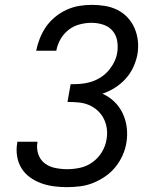

<svg xmlns="http://www.w3.org/2000/svg" viewBox="-20 -763 640 791"><path d="M256 8Q228 8 201.5 4.5Q175 1 150 -8Q125 -17 103.5 -32.5Q82 -48 68.5 -70Q55 -92 50.5 -119Q46 -146 51 -174V-179H134V-176Q130 -150 138 -127Q146 -104 164.5 -90Q183 -76 207.5 -71Q232 -66 257 -66Q284 -66 311 -72Q338 -78 361.5 -95Q385 -112 400 -137Q415 -162 419 -189Q423 -211 420 -233.5Q417 -256 407 -275Q397 -294 381.5 -308Q366 -322 346 -330.5Q326 -339 303 -341Q280 -343 258 -343L271 -416Q291 -416 311.5 -417.5Q332 -419 352.5 -425Q373 -431 392 -442.5Q411 -454 425.5 -470.5Q440 -487 450 -506.5Q460 -526 463 -547Q467 -572 462.5 -596Q458 -620 443 -637Q428 -654 405 -661.5Q382 -669 357 -669Q333 -669 308 -662.5Q283 -656 262.5 -640Q242 -624 229 -601Q216 -578 212 -554H129Q134 -579 144 -604.5Q154 -630 169.5 -652.5Q185 -675 207 -693Q229 -711 254 -722.5Q279 -734 305.5 -738.5Q332 -743 358 -743Q386 -743 413 -738.5Q440 -734 464 -722Q488 -710 506 -690.5Q524 -671 534.5 -646.5Q545 -622 548 -594.5Q551 -567 546 -538Q541 -512 529 -486Q517 -460 497.5 -438.5Q478 -417 453.5 -401.5Q429 -386 402 -377Q429 -365 450.5 -344.5Q472 -324 485 -297Q498 -270 502 -239Q506 -208 501 -177Q497 -150 485.5 -124Q474 -98 456 -75.5Q438 -53 414 -36.5Q390 -20 364 -9.5Q338 1 310.5 4.5Q283 8 256 8Z"/></svg>

Font: Iosevka Aile
Style: Italic
Weight: 400
Italic angle: -9°
Designer: Belleve Invis
Foundry: Belleve Invis
Version: Version 28.0.1; ttfautohint (v1.8.4)